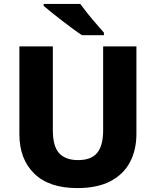

<svg xmlns="http://www.w3.org/2000/svg" viewBox="-20 -951 796 981"><path d="M677 -267Q677 -185 644 -122.5Q611 -60 544 -25Q477 10 375 10Q231 10 155 -64Q79 -138 79 -266V-714H250V-285Q250 -203 282.5 -168Q315 -133 379 -133Q446 -133 476.5 -170Q507 -207 507 -286V-714H677ZM390 -931Q406 -909 428 -881.5Q450 -854 472.5 -828.5Q495 -803 511 -784V-771H399Q379 -784 352.5 -803.5Q326 -823 297.5 -845Q269 -867 244 -887Q219 -907 203 -921V-931Z"/></svg>

Font: Noto Sans Cham ExtraBold
Style: Regular
Weight: 800
Version: Version 2.002